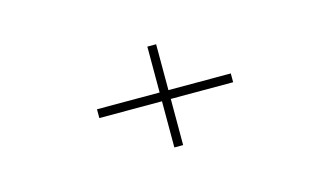

<svg xmlns="http://www.w3.org/2000/svg" viewBox="-54 -641 1158 675"><g transform="rotate(-15 525.0 -303.5)"><path d="M283 -320H511V-487H543V-320H770V-288H543V-120H511V-288H283Z"/></g></svg>

Font: League Mono Extended Thin
Style: Regular
Weight: 100
Width: 9
Designer: Tyler Finck
Foundry: The League of Moveable Type / Tyler Finck
Version: Version 2.210